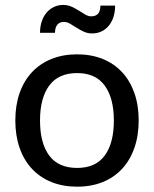

<svg xmlns="http://www.w3.org/2000/svg" viewBox="-20 -730 608 758"><path d="M40.5 0ZM284.5 -515.5Q340.5 -515.5 385.5 -497.2Q430.5 -479 462 -445Q493.5 -411 510.5 -362.8Q527.5 -314.5 527.5 -254.5Q527.5 -194.5 510.5 -146Q493.5 -97.5 462 -63.5Q430.5 -29.5 385.5 -11.2Q340.5 7 284.5 7Q228.5 7 183.2 -11.2Q138 -29.5 106.2 -63.5Q74.5 -97.5 57.5 -146Q40.5 -194.5 40.5 -254.5Q40.5 -314.5 57.5 -362.8Q74.5 -411 106.2 -445Q138 -479 183.2 -497.2Q228.5 -515.5 284.5 -515.5ZM284.5 -67Q357.5 -67 393.5 -116Q429.5 -165 429.5 -254Q429.5 -342.5 393.5 -392Q357.5 -441.5 284.5 -441.5Q210.5 -441.5 174.2 -392Q138 -342.5 138 -254Q138 -165 174.2 -116Q210.5 -67 284.5 -67ZM340 -665.5Q357.5 -665.5 366.8 -675.5Q376 -685.5 376.5 -708H434.5Q434.5 -683.5 428 -663.2Q421.5 -643 409.5 -628.5Q397.5 -614 380.8 -606Q364 -598 343.5 -598Q326 -598 310.8 -605Q295.5 -612 282 -620.8Q268.5 -629.5 256.2 -636.5Q244 -643.5 233 -643.5Q198 -643.5 197 -600.5H138Q138 -625 144.8 -645.2Q151.5 -665.5 163.8 -680Q176 -694.5 192.8 -702.5Q209.5 -710.5 229.5 -710.5Q247.5 -710.5 262.8 -703.5Q278 -696.5 291.5 -688Q305 -679.5 316.8 -672.5Q328.5 -665.5 340 -665.5Z"/></svg>

Font: Lato Medium
Style: Regular
Weight: 500
Designer: Lukasz Dziedzic
Foundry: tyPoland Lukasz Dziedzic
Version: Version 2.006; 2014-01-15